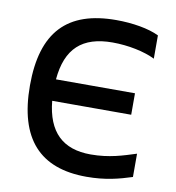

<svg xmlns="http://www.w3.org/2000/svg" viewBox="-78 -749 757 828"><g transform="rotate(10 300.0 -335.0)"><path d="M553 -543V-645C508 -667 437 -679 365 -679C151 -679 47 -571 47 -337C47 -103 151 9 355 9C438 9 497 -7 553 -25V-127C496 -109 438 -89 356 -89C234 -89 166 -153 153 -288H499V-382H153C165 -519 234 -581 366 -581C435 -581 507 -566 553 -543Z"/></g></svg>

Font: LT Wave Mono Medium
Style: Regular
Weight: 500
Designer: Daniel Lyons
Version: Version 2.5 (Glyphs App)